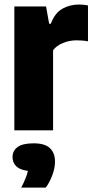

<svg xmlns="http://www.w3.org/2000/svg" viewBox="-20 -577 414 850"><path d="M43.5 0V-548.5H184L197.5 -472H205Q222.5 -519 255.5 -538Q288.5 -557 330.5 -557Q341 -557 351.5 -555.8Q362 -554.5 369.5 -553V-394Q357.5 -396.5 344 -397.5Q330.5 -398.5 319 -398.5Q287 -398.5 258.2 -386.5Q229.5 -374.5 215 -354.5V0ZM74 253.5Q97.5 208.5 103.5 179.5Q68 175 51.8 159Q35.5 143 35.5 118.5Q35.5 90.5 57.8 74Q80 57.5 129 57.5Q178.5 57.5 201 78.8Q223.5 100 223.5 138.5Q223.5 167 211.5 199Q199.5 231 182.5 253.5Z"/></svg>

Font: Encode Sans Condensed Condensed ExtraBold
Style: Regular
Weight: 800
Width: 3
Designer: Multiple Designers
Foundry: Impallari Type
Version: Version 3.000; ttfautohint (v1.8.3) -l 8 -r 50 -G 200 -x 14 